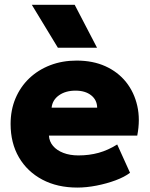

<svg xmlns="http://www.w3.org/2000/svg" viewBox="-20 -790 642 824"><path d="M312 15Q226 15 161.5 -19.2Q97 -53.5 61.2 -114.8Q25.5 -176 25.5 -258Q25.5 -318 46.5 -367.8Q67.5 -417.5 105.5 -453.8Q143.5 -490 195.2 -510Q247 -530 309 -530Q378.5 -530 432.2 -505.8Q486 -481.5 521 -437.8Q556 -394 569.2 -335.5Q582.5 -277 569 -208H190Q191.5 -182.5 207.8 -163.5Q224 -144.5 252 -133.8Q280 -123 316.5 -123Q363 -123 403.5 -134.2Q444 -145.5 483 -170L538 -48.5Q514.5 -30.5 476.2 -16.2Q438 -2 394.5 6.5Q351 15 312 15ZM201.5 -328H397Q396.5 -361 371.2 -381Q346 -401 304 -401Q261.5 -401 233.2 -381Q205 -361 201.5 -328ZM228.5 -585 116.5 -769.5H300.5L396.5 -585Z"/></svg>

Font: Geologica ExtraBold
Style: Regular
Weight: 800
Designer: Sindre Bremnes, Frode Helland
Foundry: Monokrom Skriftforlag AS
Version: Version 1.010;gftools[0.9.28]